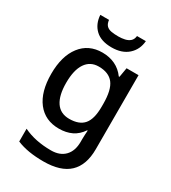

<svg xmlns="http://www.w3.org/2000/svg" viewBox="-233 -866 1087 1223"><g transform="rotate(30 310.5 -255.0)"><path d="M268 -549Q320 -549 362 -529Q404 -509 433 -469H438L450 -539H538V6Q538 122 476 181Q414 240 287 240Q229 240 180.5 232Q132 224 91 207V113Q177 155 294 155Q359 155 395 117.5Q431 80 431 13V-5Q431 -18 432 -39Q433 -60 434 -71H430Q402 -29 361.5 -9.5Q321 10 268 10Q166 10 109 -63.5Q52 -137 52 -269Q52 -399 109.5 -474Q167 -549 268 -549ZM292 -460Q230 -460 196.5 -410.5Q163 -361 163 -267Q163 -174 196 -125.5Q229 -77 294 -77Q367 -77 401 -117Q435 -157 435 -248V-268Q435 -371 400.5 -415.5Q366 -460 292 -460ZM470 -750Q465 -686 420.5 -646Q376 -606 300 -606Q222 -606 180.5 -645.5Q139 -685 135 -750H199Q202 -723 215 -709.5Q228 -696 250.5 -692Q273 -688 302 -688Q327 -688 349.5 -693Q372 -698 387 -711Q402 -724 405 -750Z"/></g></svg>

Font: Noto Sans Javanese Medium
Style: Regular
Weight: 500
Version: Version 2.004